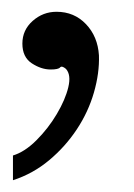

<svg xmlns="http://www.w3.org/2000/svg" viewBox="-20 -264 227 326"><path d="M2 42V0Q22 -6 42 -26Q62 -46 76.5 -70.5Q91 -95 96 -116Q101 -137 92 -147Q85 -153 82 -149.5Q79 -146 66 -146Q50 -146 34 -156.5Q18 -167 18 -190Q18 -213 35.5 -228.5Q53 -244 76 -244Q106 -244 126 -223Q146 -202 148 -170Q149 -140 139.5 -107Q130 -74 110.5 -44.5Q91 -15 63.5 8Q36 31 2 42Z"/></svg>

Font: Noto Naskh Arabic Medium
Style: Regular
Weight: 500
Designer: Monotype Design Team, David Williams, Mohamad Dakak and Nizar Qandah
Foundry: Monotype Imaging Inc.
Version: Version 2.016